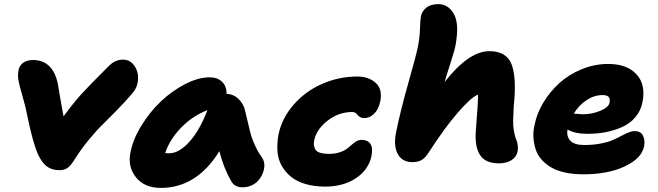

<svg xmlns="http://www.w3.org/2000/svg" viewBox="-20 -855 3190 931"><path d="M269 -29.8Q231.4 -29.8 207.3 -47.9Q183.1 -65.9 164.1 -106.9Q138.7 -164.6 112.8 -292Q104 -338.4 89.6 -387Q75.2 -435.5 70.1 -461.9Q64.9 -488.3 69.8 -514.2Q73.7 -537.1 92.3 -550.5Q110.8 -564 140.1 -564Q192.4 -564 223.4 -529.5Q254.4 -495.1 263.2 -432.1Q270 -388.2 288.1 -291Q304.7 -314 323.2 -337.4Q341.8 -360.8 355.7 -377.2Q369.6 -393.6 393.3 -418.5Q417 -443.4 427.7 -454.3Q438.5 -465.3 467.5 -494.6Q496.6 -523.9 505.9 -533.2Q537.1 -565.9 576.2 -565.9Q613.8 -565.9 634.8 -531.2Q655.8 -496.6 647 -452.1Q642.6 -427.2 622.1 -402.8Q589.8 -364.7 548.3 -322.3Q506.8 -279.8 477.1 -250.7Q447.3 -221.7 409.9 -176.3Q372.6 -130.9 339.8 -79.1Q323.2 -51.8 307.6 -40.8Q292 -29.8 269 -29.8Z M759.8 56.2Q680.7 56.2 639.4 4.9Q598.1 -46.4 612.8 -117.2Q625.5 -181.2 666.5 -247.3Q707.5 -313.5 761.2 -364.3Q814.9 -415 878.2 -447.5Q941.4 -480 996.6 -480Q1034.2 -480 1056.6 -458.7Q1079.1 -437.5 1078.6 -399.9Q1113.8 -398.4 1138.2 -373.5Q1162.6 -348.6 1168.9 -315.9Q1173.8 -297.4 1183.1 -256.8Q1192.4 -216.3 1198 -197.3Q1203.6 -178.2 1217.3 -147.9Q1231 -117.7 1250.5 -90.8Q1259.8 -78.1 1261.5 -59.8Q1263.2 -41.5 1256.6 -22Q1250 -2.4 1237.3 14.6Q1224.6 31.7 1203.1 42.5Q1181.6 53.2 1155.8 53.2Q1117.2 53.2 1101.6 23.9Q1063.5 -41.5 1043.9 -122.1Q933.6 56.2 759.8 56.2ZM800.8 -111.8Q847.2 -111.8 897.2 -166.3Q947.3 -220.7 985.8 -320.8Q915 -293.9 859.1 -236.8Q803.2 -179.7 780.8 -112.8Q786.6 -111.8 800.8 -111.8Z M1556.6 49.8Q1503.4 49.8 1460.7 37.1Q1418 24.4 1390.4 1.7Q1362.8 -21 1345.5 -52.2Q1328.1 -83.5 1325.4 -120.6Q1322.8 -157.7 1329.6 -199.2Q1346.2 -281.7 1404.1 -347.7Q1461.9 -413.6 1543 -448.7Q1624 -483.9 1712.4 -483.9Q1767.6 -483.9 1801.5 -453.4Q1835.4 -422.9 1824.2 -365.2Q1816.4 -325.2 1794.2 -303.7Q1772 -282.2 1746.6 -282.2Q1734.9 -282.2 1726.6 -286.9Q1718.3 -291.5 1714.4 -297.1Q1710.4 -302.7 1703.9 -307.4Q1697.3 -312 1688.5 -312Q1622.6 -312 1568.6 -270Q1514.6 -228 1503.4 -174.8Q1497.6 -144 1512 -126.5Q1526.4 -108.9 1575.2 -108.9Q1603.5 -108.9 1625.5 -116Q1647.5 -123 1660.6 -132.8Q1673.8 -142.6 1684.8 -152.6Q1695.8 -162.6 1707.8 -169.7Q1719.7 -176.8 1733.4 -176.8Q1762.7 -176.8 1775.9 -157.7Q1789.1 -138.7 1781.2 -97.2Q1766.1 -30.3 1704.8 9.8Q1643.6 49.8 1556.6 49.8Z M1980 -68.8Q1930.2 -68.8 1908.9 -107.9Q1887.7 -147 1899.9 -210Q1920.9 -314.9 1959.7 -451.7Q1998.5 -588.4 2006.8 -629.9Q2015.1 -673.3 2016.6 -716.8Q2018.1 -760.3 2021 -775.9Q2025.9 -800.8 2047.1 -817.9Q2068.4 -835 2106 -835Q2127.9 -835 2146.5 -824.2Q2165 -813.5 2179.4 -789.6Q2193.8 -765.6 2196.3 -728Q2198.7 -690.4 2189 -636.2Q2184.1 -609.9 2164.6 -549.6Q2145 -489.3 2135.7 -457Q2252.9 -606.9 2353 -606.9Q2397 -606.9 2424.3 -589.1Q2451.7 -571.3 2462.9 -537.1Q2474.1 -502.9 2476.1 -453.6Q2478 -404.3 2471.2 -341.8Q2469.2 -296.9 2468.3 -272.2Q2467.3 -247.6 2471.2 -224.9Q2475.1 -202.1 2478 -192.6Q2481 -183.1 2486.8 -168Q2494.1 -145 2489.7 -120.1Q2484.4 -93.8 2460.2 -78.4Q2436 -63 2398.9 -63Q2333.5 -63 2307.6 -103.3Q2281.7 -143.6 2287.1 -217.8Q2298.8 -362.3 2297.9 -396Q2266.6 -385.3 2201.7 -311Q2136.7 -236.8 2059.1 -116.2Q2041 -88.4 2023.7 -78.6Q2006.3 -68.8 1980 -68.8Z M2808.1 -9.8Q2759.3 -9.8 2719.5 -18.6Q2679.7 -27.3 2652.3 -43.5Q2625 -59.6 2605.5 -81.8Q2585.9 -104 2577.4 -130.9Q2568.8 -157.7 2566.7 -188Q2564.5 -218.3 2572.3 -250Q2583 -305.2 2615 -358.2Q2647 -411.1 2692.9 -452.6Q2738.8 -494.1 2801 -519.5Q2863.3 -544.9 2929.2 -544.9Q3020.5 -544.9 3066.4 -494.6Q3112.3 -444.3 3095.2 -358.9Q3086.9 -317.4 3060.8 -286.6Q3034.7 -255.9 2996.6 -239Q2958.5 -222.2 2917 -214.1Q2875.5 -206.1 2829.1 -206.1Q2766.6 -206.1 2731.9 -227.1Q2726.1 -194.3 2745.1 -173.1Q2764.2 -151.9 2813 -151.9Q2855.5 -151.9 2891.4 -158.7Q2927.2 -165.5 2950.2 -175.5Q2973.1 -185.5 2991.9 -195.6Q3010.7 -205.6 3027.1 -212.4Q3043.5 -219.2 3057.1 -219.2Q3086.9 -219.2 3097.9 -197.3Q3108.9 -175.3 3103 -145Q3091.3 -86.9 3009.8 -48.3Q2928.2 -9.8 2808.1 -9.8ZM2901.9 -394Q2861.8 -394 2824.7 -369.9Q2787.6 -345.7 2762.2 -304.2Q2801.8 -300.8 2805.2 -300.8Q2849.1 -300.8 2890.1 -317.4Q2931.2 -334 2936 -357.9Q2939 -376.5 2930.9 -385.3Q2922.9 -394 2901.9 -394Z"/></svg>

Font: Shantell Sans Bouncy
Style: Italic
Weight: 800
Italic angle: -11.31°
Designer: Stephen Nixon, Anya Danilova, Shantell Martin
Foundry: Arrow Type
Version: Version 1.006;[9816181b4]